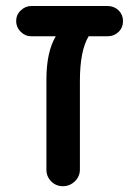

<svg xmlns="http://www.w3.org/2000/svg" viewBox="-20 -608 446 644"><path d="M377.9 -501Q362.3 -486.3 340.8 -486.3H277.3Q248 -437.5 248 -336.9V-39.1Q248 -16.6 231.4 0Q213.9 16.6 190.9 16.6Q168 16.6 151.9 0.5Q135.7 -15.6 135.7 -39.1V-340.8Q135.7 -433.6 167 -486.3H85Q64.5 -486.3 49.3 -501.5Q34.2 -516.6 34.2 -537.1Q34.2 -558.6 49.8 -573.2Q65.4 -587.9 85 -587.9H340.8Q362.3 -587.9 377.9 -573.2Q392.6 -558.6 392.6 -537.1Q392.6 -515.6 377.9 -501Z"/></svg>

Font: FakePearl
Style: SemiBold
Weight: 400
Version: Version 1.2